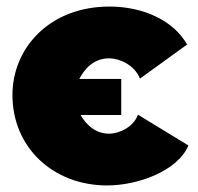

<svg xmlns="http://www.w3.org/2000/svg" viewBox="-20 -556 605 586"><path d="M307 10C402 10 523 -35 555 -112L401 -206C388 -169 345 -148 313 -148C270 -148 242 -177 226 -205H350V-315H222C237 -344 265 -378 313 -378C344 -378 391 -358 407 -316L551 -420C511 -492 419 -536 314 -536C132 -536 18 -410 18 -266C18 -106 142 10 307 10Z"/></svg>

Font: Raleway Black
Style: Regular
Weight: 900
Designer: Matt McInerney, Pablo Impallari, Rodrigo Fuenzalida
Foundry: Matt McInerney, Pablo Impallari, Rodrigo Fuenzalida
Version: Version 3.000g; ttfautohint (v1.5) -l 8 -r 28 -G 28 -x 14 -D